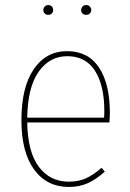

<svg xmlns="http://www.w3.org/2000/svg" viewBox="-20 -732 516 762"><path d="M414 -246H88Q90 -128 134.5 -69.5Q179 -11 253 -11Q292 -11 321.5 -24.5Q351 -38 383 -66L396 -51Q363 -21 329.5 -5.5Q296 10 253 10Q166 10 115.5 -59Q65 -128 65 -255Q65 -386 114 -457.5Q163 -529 246 -529Q330 -529 373 -464Q416 -399 416 -284Q416 -268 414 -246ZM394 -292Q394 -393 357 -451Q320 -509 247 -509Q177 -509 133.5 -447.5Q90 -386 88 -265H393Q394 -273 394 -292ZM191 -692Q191 -684 185.5 -678.5Q180 -673 171 -673Q163 -673 157.5 -678.5Q152 -684 152 -692Q152 -700 157.5 -706Q163 -712 171 -712Q180 -712 185.5 -706.5Q191 -701 191 -692ZM342 -692Q342 -684 336.5 -678.5Q331 -673 322 -673Q313 -673 307.5 -678.5Q302 -684 302 -692Q302 -700 307.5 -706Q313 -712 322 -712Q331 -712 336.5 -706Q342 -700 342 -692Z"/></svg>

Font: Fira Sans Condensed Thin
Style: Regular
Weight: 250
Width: 3
Designer: Carrois Corporate & Edenspiekermann AG
Foundry: Carrois Corporate GbR & Edenspiekermann AG
Version: Version 4.203